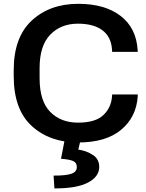

<svg xmlns="http://www.w3.org/2000/svg" viewBox="-20 -746 781 1025"><path d="M53.2 -339.4Q53.2 -161.6 149.4 -73.5Q245.6 14.6 397.9 14.6Q545.4 14.6 626.7 -53.2Q708 -121.1 715.3 -231.9V-241.7H578.6L578.1 -231.9Q573.7 -170.9 531.2 -131.1Q488.8 -91.3 396.5 -91.3Q304.7 -91.3 248 -148.7Q191.4 -206.1 191.4 -328.6V-382.3Q191.4 -502.4 248.3 -561Q305.2 -619.6 396 -619.6Q480.5 -619.6 527.3 -584Q574.2 -548.3 578.1 -479.5L578.6 -469.2H715.3L714.8 -478.5Q708 -596.2 624 -660.9Q540 -725.6 397.9 -725.6Q245.6 -725.6 149.4 -636.2Q53.2 -546.9 53.2 -371.6ZM326.7 -6.8 305.7 101.6Q351.6 105 370.8 113.8Q390.1 122.6 390.1 146Q390.1 171.9 359.9 181.9Q329.6 191.9 266.1 191.4L270.5 259.8Q390.1 260.3 450 228.5Q509.8 196.8 509.8 145Q509.8 103.5 475.6 81.1Q441.4 58.6 397.9 52.7L412.1 -6.8Z"/></svg>

Font: Roboto Flex
Style: wght 600 wdth 140 opsz 13.0 GRAD 0.00 slnt 0.00 XTRA 468 XOPQ 96 YOPQ 79 YTLC 514 YTUC 712 YTAS 750 YTDE -203.00 YTFI 738
Weight: 600
Width: 8
Designer: Berlow after Robertson
Foundry: Google
Version: Version 3.100